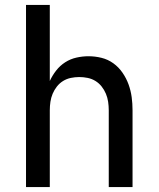

<svg xmlns="http://www.w3.org/2000/svg" viewBox="-20 -755 640 775"><path d="M85 0V-735H181V-428Q191 -450 206.5 -470Q222 -490 243 -503.5Q264 -517 288.5 -522.5Q313 -528 337 -528Q364 -528 390 -521.5Q416 -515 437.5 -499.5Q459 -484 474.5 -461.5Q490 -439 499 -414Q508 -389 511.5 -363Q515 -337 515 -310V0H419V-310Q419 -327 416.5 -344Q414 -361 407.5 -376.5Q401 -392 390.5 -405.5Q380 -419 365.5 -428Q351 -437 334 -440.5Q317 -444 300 -444Q283 -444 266 -440.5Q249 -437 234.5 -428Q220 -419 209.5 -405.5Q199 -392 192.5 -376.5Q186 -361 183.5 -344Q181 -327 181 -310V0Z"/></svg>

Font: Iosevka SS04 Medium Extended
Style: Regular
Weight: 500
Width: 7
Monospace: yes
Designer: Belleve Invis
Foundry: Belleve Invis
Version: Version 19.0.0; ttfautohint (v1.8.4)